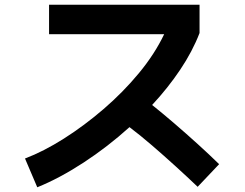

<svg xmlns="http://www.w3.org/2000/svg" viewBox="-20 -756 1040 814"><path d="M138 38 86 -84Q165 -114 251 -168.5Q337 -223 419.5 -294Q502 -365 569 -446Q636 -527 676 -611H188V-736H826V-616Q796 -538 744 -460.5Q692 -383 625 -311Q670 -275 720 -232Q770 -189 818.5 -145Q867 -101 909 -60L818 36Q775 -5 725 -50.5Q675 -96 624.5 -139.5Q574 -183 529 -217Q436 -133 334 -66.5Q232 0 138 38Z"/></svg>

Font: Murecho SemiBold
Style: Regular
Weight: 600
Designer: Neil Summerour
Foundry: Positype
Version: Version 1.010; ttfautohint (v1.8.3)